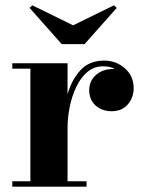

<svg xmlns="http://www.w3.org/2000/svg" viewBox="-20 -696 534 716"><path d="M252.7 -601.6 405.3 -676.3 415.3 -666.5 295.4 -531.5H210.2L90.3 -666.5L100.3 -676.3ZM25.9 -20H93.3V-439.9H25.9V-460H231.9V-344.2Q246.8 -397.5 279.5 -433.7Q312.3 -470 369.1 -470Q412.8 -470 445.7 -441.2Q478.5 -412.4 478.5 -367.2Q478.5 -332.5 456.8 -306.9Q435.1 -281.2 396.2 -281.2Q360.4 -281.2 336.5 -302.6Q312.7 -324 312.7 -359.9Q312.7 -394.8 339.2 -417.6Q365.7 -440.4 408.2 -438.5Q392.3 -448.7 364 -448.7Q330.6 -448.7 305.7 -427.5Q280.8 -406.2 264.4 -371.8Q248 -337.4 240 -297.1Q231.9 -256.8 231.9 -218.8V-20H302.7V0H25.9Z"/></svg>

Font: Bodoni* 11
Style: Bold
Weight: 700
Version: Version 2.000; ttfautohint (v1.8.1)